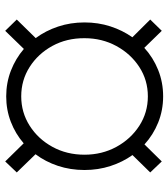

<svg xmlns="http://www.w3.org/2000/svg" viewBox="26 -672 656 749"><g transform="rotate(-90 354.5 -298.0)"><path d="M352.6 9.9Q298.7 9.9 250.5 -9.4Q202.4 -28.8 165.1 -62.9L98.7 4.6L55.8 -40.5L123.6 -109.7Q96.2 -148.1 80.8 -195.7Q65.3 -243.3 65.3 -296.9Q65.3 -351.9 81.5 -400.6Q97.7 -449.2 126.8 -487.9L55.8 -561.1L98.7 -606.2L169.4 -534.1Q206.7 -566.4 253.4 -584.3Q300.1 -602.3 352.6 -602.3Q405.5 -602.3 452.8 -584Q500 -565.7 537.6 -533.4L608.3 -606.2L652.3 -561.1L579.9 -487.2Q608.7 -448.5 624.8 -400Q641 -351.6 641 -296.9Q641 -243.6 625.7 -196.2Q610.4 -148.8 583.1 -110.1L652.3 -40.5L608.3 4.6L541.9 -63.6Q504.3 -29.1 455.8 -9.6Q407.3 9.9 352.6 9.9ZM352.6 -49.7Q415.8 -49.7 467.2 -83.1Q518.5 -116.5 549 -172.6Q579.5 -228.7 579.5 -296.9Q579.9 -366.1 549.4 -422.1Q518.8 -478 467.3 -510.8Q415.8 -543.7 352.6 -543.7Q289.8 -543.7 238.1 -510.8Q186.4 -478 155.7 -422.1Q125 -366.1 125 -296.9Q125 -228.7 155.5 -172.6Q186.1 -116.5 237.7 -83.1Q289.4 -49.7 352.6 -49.7Z"/></g></svg>

Font: Inter Zeller Light
Style: Regular
Weight: 300
Designer: Rasmus Andersson; Joe Bland
Foundry: zeller
Version: Version 3.015;git-dec3a8cb1